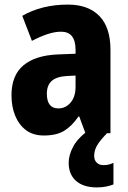

<svg xmlns="http://www.w3.org/2000/svg" viewBox="-20 -580 557 836"><path d="M276 -560Q364 -560 412.5 -510.5Q461 -461 461 -363V0H352L325 -73H322Q293 -31 259.5 -10.5Q226 10 171 10Q124 10 93 -13.5Q62 -37 46 -76.5Q30 -116 30 -165Q30 -252 82 -295.5Q134 -339 232 -343L309 -346V-363Q309 -442 246 -442Q219 -442 187 -431.5Q155 -421 119 -402L77 -511Q118 -535 168 -547.5Q218 -560 276 -560ZM270 -249Q225 -246 204.5 -227Q184 -208 184 -172Q184 -108 234 -108Q266 -108 287.5 -133.5Q309 -159 309 -202V-251ZM390 99Q390 117 401 128Q412 139 431 139Q445 139 455.5 136Q466 133 474 129V223Q462 228 443.5 232Q425 236 402 236Q343 236 311 207.5Q279 179 279 129Q279 94 300 56Q321 18 373 -18L446 0Q414 33 402 54.5Q390 76 390 99Z"/></svg>

Font: Noto Sans Lao UI Cond ExtBd
Style: Regular
Weight: 800
Width: 3
Designer: Monotype Design Team
Foundry: Monotype Imaging Inc.
Version: Version 2.000; ttfautohint (v1.8.4.7-5d5b)